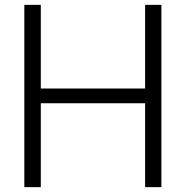

<svg xmlns="http://www.w3.org/2000/svg" viewBox="-20 -770 764 790"><path d="M644 -750V0H577.1V-345.2H147.9V0H80.1V-750H147.9V-405.8H577.1V-750Z"/></svg>

Font: Oakes Grotesk
Style: Light
Weight: 300
Designer: Samuel Oakes
Foundry: Samuel Oakes
Version: Version 1.0 | wf-rip DC20170320